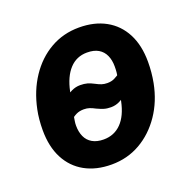

<svg xmlns="http://www.w3.org/2000/svg" viewBox="-103 -639 748 753"><g transform="rotate(-20 271.0 -262.5)"><path d="M240 12Q176 12 129 -14Q82 -40 56.5 -89Q31 -138 31 -207Q31 -229 33 -250.5Q35 -272 39 -291Q54 -364 91 -419.5Q128 -475 182 -506Q236 -537 302 -537Q366 -537 413 -511Q460 -485 485.5 -436Q511 -387 511 -318Q511 -296 509 -274.5Q507 -253 503 -232Q489 -160 451.5 -105Q414 -50 360 -19Q306 12 240 12ZM244 -91Q288 -91 317.5 -121Q347 -151 359 -209L366 -244L373 -226Q366 -216 349.5 -208Q333 -200 314 -200Q297 -200 284.5 -204Q272 -208 257 -215Q244 -222 233.5 -225.5Q223 -229 210 -229Q192 -229 178.5 -222.5Q165 -216 145 -199L169 -239L164 -213Q163 -206 161.5 -197.5Q160 -189 160 -179Q160 -153 169 -133Q178 -113 197 -102Q216 -91 244 -91ZM298 -434Q254 -434 225 -402.5Q196 -371 184 -313L177 -279L166 -294Q175 -306 192.5 -314.5Q210 -323 229 -323Q246 -323 258.5 -319.5Q271 -316 286 -308Q299 -301 309.5 -297.5Q320 -294 333 -294Q350 -294 362.5 -300Q375 -306 395 -320L374 -284L378 -304Q380 -312 381 -322Q382 -332 382 -346Q382 -372 373 -392Q364 -412 345.5 -423Q327 -434 298 -434Z"/></g></svg>

Font: IBM Plex Sans
Style: Italic
Weight: 400
Italic angle: -11.31°
Designer: Mike Abbink, Paul van der Laan, Pieter van Rosmalen
Foundry: Bold Monday
Version: Version 3.201